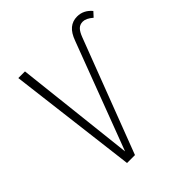

<svg xmlns="http://www.w3.org/2000/svg" viewBox="-188 -826 959 959"><g transform="rotate(-45 291.0 -347.0)"><path d="M80 -684H127L198 -48L412 -614Q427 -656 450 -675Q473 -694 505 -694Q550 -694 582 -656L559 -631Q530 -656 507 -656Q487 -656 474 -643.5Q461 -631 450 -602L220 0H164Z"/></g></svg>

Font: Fira Sans Extra Condensed ExtraLight
Style: Italic
Weight: 275
Width: 3
Italic angle: -8°
Designer: Carrois Corporate & Edenspiekermann AG
Foundry: Carrois Corporate GbR & Edenspiekermann AG
Version: Version 4.203